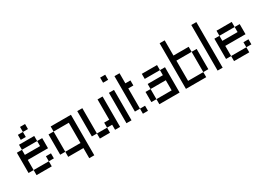

<svg xmlns="http://www.w3.org/2000/svg" viewBox="-5 -1593 3629 2626"><g transform="rotate(-30 1809.5 -280.0)"><path d="M449.7 -80.1H370.1V-159.7H449.7ZM370.1 0H129.9V-80.1H370.1ZM449.7 -240.2H129.9V-80.1H49.8V-399.9H129.9V-319.8H370.1V-399.9H449.7ZM370.1 -399.9H129.9V-480H370.1ZM263.7 -604.5V-525.4H184.1V-605H263.7V-684.1H343.3V-604.5Z M629.9 -80.1H549.8V-399.9H629.9ZM629.9 -480H949.7V159.7H870.1V0H629.9V-80.1H870.1V-399.9H629.9Z M1290 0H1129.9V-80.1H1290ZM1129.9 -80.1H1049.8V-480H1129.9ZM1370.1 -480H1449.7V0H1370.1V-80.1H1290V-159.7H1370.1Z M1629.9 0H1549.8V-480H1629.9ZM1629.9 -639.6H1549.8V-720.2H1629.9Z M1889.6 -399.9H1809.6V-80.1H1729.5V-639.6H1809.6V-480H1889.6ZM1889.6 0H1809.6V-80.1H1889.6Z M2309.6 -399.9H2069.3V-480H2309.6ZM2069.3 -80.1H1989.3V-240.2H2069.3ZM2309.6 -399.9H2389.2V0H2069.3V-80.1H2309.6V-240.2H2069.3V-319.8H2309.6Z M2569.3 -399.9V-80.1H2809.6V0H2489.3V-720.2H2569.3V-480H2809.6V-399.9ZM2889.2 -80.1H2809.6V-399.9H2889.2Z M3069.3 0H2989.3V-720.2H3069.3Z M3489.3 0H3249V-80.1H3489.3ZM3568.8 -80.1H3489.3V-159.7H3568.8ZM3489.3 -399.9H3249V-480H3489.3ZM3568.8 -240.2H3249V-80.1H3168.9V-399.9H3249V-319.8H3489.3V-399.9H3568.8Z"/></g></svg>

Font: W95FA
Style: Regular
Weight: 400
Designer: FontsArena.com
Foundry: Alina Sava
Version: Version 1.002;Fontself Maker 3.4.0